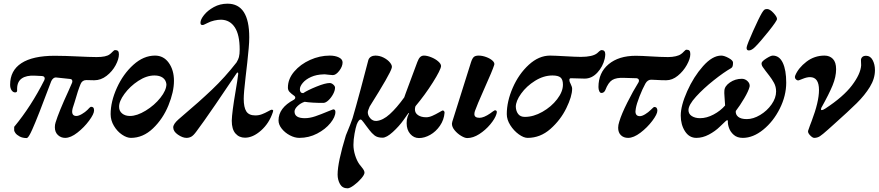

<svg xmlns="http://www.w3.org/2000/svg" viewBox="-20 -735 4773 1043"><path d="M57 -30V-46Q149 -157 221 -300L223 -308Q223 -321 208 -322L168 -324Q123 -326 98.5 -309Q74 -292 73 -255V-253V-243Q73 -233 62 -233Q51 -233 43 -244.5Q35 -256 35 -275Q35 -352 96.5 -392Q158 -432 277 -432Q308 -432 337 -431Q366 -430 388 -429Q472 -425 505 -425Q557 -425 576 -440Q582 -444 591 -453.5Q600 -463 605 -463Q616 -463 621 -458Q626 -453 626 -440Q626 -414 608 -380.5Q590 -347 559 -323Q528 -299 492 -299L449 -300Q427 -300 418 -279Q404 -246 385 -179L375 -148Q372 -136 372 -129Q372 -105 395 -105Q407 -105 425 -115.5Q443 -126 455 -138Q460 -144 465.5 -149Q471 -154 474 -155Q483 -155 487 -150.5Q491 -146 491 -135Q491 -116 464 -79.5Q437 -43 400.5 -14.5Q364 14 334 14Q311 14 294.5 -1.5Q278 -17 278 -44Q278 -58 282 -70Q299 -126 352 -241L370 -282Q373 -288 373 -293Q373 -305 361 -306L286 -314Q277 -315 269.5 -309Q262 -303 258 -293Q184 -95 155 -31Q153 -26 146.5 -13Q140 0 134.5 7.5Q129 15 125 15Q103 15 87 6.5Q71 -2 63.5 -12.5Q56 -23 57 -30Z M581 -115Q581 -183 615 -258Q649 -333 704.5 -383Q760 -433 822 -433Q869 -433 897 -393.5Q925 -354 925 -296Q925 -236 895 -162.5Q865 -89 811 -37.5Q757 14 691 14Q669 14 643 -3.5Q617 -21 599 -51Q581 -81 581 -115ZM884 -278Q881 -301 864 -313Q847 -325 819 -325Q776 -325 731 -295.5Q686 -266 656 -225Q626 -184 627 -154Q627 -132 643.5 -118.5Q660 -105 686 -105Q724 -105 771.5 -134Q819 -163 851.5 -204Q884 -245 884 -278Z M921 -43Q921 -61 949 -86L971 -105Q1061 -181 1131.5 -248Q1202 -315 1265 -396Q1275 -413 1278 -425Q1282 -441 1282 -466Q1282 -546 1255.5 -586.5Q1229 -627 1181 -628Q1164 -628 1144 -623.5Q1124 -619 1107 -610Q1102 -608 1093.5 -603.5Q1085 -599 1081 -599Q1074 -599 1071.5 -602Q1069 -605 1069 -612Q1069 -629 1088.5 -653.5Q1108 -678 1141.5 -696.5Q1175 -715 1216 -715Q1334 -715 1334 -532Q1334 -505 1331 -473Q1324 -396 1314 -315Q1304 -230 1304 -198Q1304 -152 1318 -130Q1332 -108 1367 -108Q1386 -108 1403 -114.5Q1420 -121 1436 -130Q1452 -139 1455 -139Q1464 -139 1464 -133L1462 -125Q1442 -65 1398 -26Q1354 13 1311 13Q1279 13 1259 -10Q1239 -33 1239 -79Q1240 -124 1260 -241Q1270 -299 1274 -333V-335Q1274 -341 1271 -341Q1267 -341 1264 -335Q1225 -276 1152 -169.5Q1079 -63 1047 -21Q1031 1 1019 7.5Q1007 14 993 14Q972 14 946.5 -3.5Q921 -21 921 -43Z M1493 -81Q1493 -149 1576 -193Q1584 -198 1584 -205Q1584 -210 1579 -214Q1562 -226 1553 -235.5Q1544 -245 1544 -259Q1544 -306 1578 -346Q1612 -386 1664.5 -409.5Q1717 -433 1771 -433Q1801 -433 1821 -423Q1841 -413 1841 -396Q1841 -374 1823 -350.5Q1805 -327 1788 -327Q1781 -327 1765 -329Q1761 -329 1751.5 -330.5Q1742 -332 1737 -331Q1699 -330 1670 -317Q1641 -304 1625 -285Q1609 -266 1609 -250Q1609 -229 1627 -229Q1651 -245 1699 -264.5Q1747 -284 1771 -284Q1781 -284 1790.5 -275.5Q1800 -267 1800 -259Q1800 -243 1789.5 -223.5Q1779 -204 1764 -190Q1749 -176 1736 -176Q1673 -176 1635 -182Q1613 -175 1596.5 -159Q1580 -143 1580 -129Q1580 -93 1636 -93Q1663 -93 1693.5 -103.5Q1724 -114 1762 -130Q1788 -141 1790 -141Q1802 -141 1802 -127Q1802 -100 1775 -66.5Q1748 -33 1703 -9.5Q1658 14 1606 14Q1581 14 1554.5 0Q1528 -14 1510.5 -36Q1493 -58 1493 -81Z M1814 213Q1814 147 1859 0L1870 -27Q1873 -34 1881.5 -55.5Q1890 -77 1895 -92Q1911 -146 1940 -253.5Q1969 -361 1981 -409Q1985 -421 1995.5 -427Q2006 -433 2019 -433Q2043 -433 2065 -421.5Q2087 -410 2099.5 -394Q2112 -378 2108 -366Q2100 -334 1988 -156Q1978 -133 1978 -125Q1978 -108 1991.5 -92.5Q2005 -77 2025 -78Q2060 -81 2097.5 -115Q2135 -149 2176 -206Q2178 -210 2183 -226Q2222 -333 2247 -398Q2254 -417 2262.5 -425Q2271 -433 2283 -433Q2300 -433 2322.5 -424Q2345 -415 2360.5 -401.5Q2376 -388 2376 -376Q2374 -355 2331.5 -287.5Q2289 -220 2237 -158Q2234 -149 2234 -141Q2234 -121 2251 -109.5Q2268 -98 2295 -98Q2311 -98 2329 -106Q2347 -114 2365 -124.5Q2383 -135 2385 -135Q2389 -135 2392 -131.5Q2395 -128 2395 -123Q2392 -84 2370 -52Q2348 -20 2317 -2.5Q2286 15 2256 15Q2228 15 2208.5 -7.5Q2189 -30 2189 -66Q2189 -78 2190 -84Q2193 -102 2202 -120L2199 -121Q2197 -118 2172.5 -83.5Q2148 -49 2114 -18Q2080 13 2058 13Q2030 13 2014.5 0.5Q1999 -12 1987 -28Q1975 -44 1971 -49Q1967 -54 1955.5 -70Q1944 -86 1939 -86Q1929 -86 1918 -59Q1912 -42 1906 -9Q1900 24 1900 52Q1900 79 1909 108Q1918 137 1932 157Q1937 164 1945 173.5Q1953 183 1956.5 190Q1960 197 1960 203Q1960 214 1942.5 234.5Q1925 255 1902.5 271.5Q1880 288 1868 288Q1840 288 1827 265Q1814 242 1814 213Z M2435 -63Q2435 -66 2437 -74L2539 -398Q2546 -419 2554.5 -426Q2563 -433 2580 -433Q2600 -433 2621.5 -425Q2643 -417 2655.5 -405.5Q2668 -394 2665 -383Q2655 -351 2613 -258Q2569 -159 2560 -132Q2557 -123 2557 -115Q2557 -95 2585 -95Q2608 -95 2643 -119Q2649 -124 2658 -130Q2667 -136 2668 -136Q2679 -136 2679 -126Q2679 -124 2677 -116Q2669 -90 2643 -59Q2617 -28 2583.5 -6.5Q2550 15 2518 15Q2505 15 2485 3Q2465 -9 2450 -27Q2435 -45 2435 -63Z M2733 -115Q2733 -184 2765.5 -258.5Q2798 -333 2852.5 -383Q2907 -433 2968 -433Q2983 -433 3002 -432Q3021 -431 3040 -430Q3110 -426 3135 -426Q3199 -426 3224 -446Q3228 -450 3235.5 -456.5Q3243 -463 3248 -463Q3268 -463 3268 -440Q3268 -431 3265 -416Q3255 -373 3225 -340.5Q3195 -308 3156 -308L3081 -310Q3073 -310 3073 -300Q3073 -291 3080 -279Q3088 -263 3088 -253Q3088 -212 3056.5 -147.5Q3025 -83 2970 -34.5Q2915 14 2846 14Q2825 14 2798 -5.5Q2771 -25 2752 -55Q2733 -85 2733 -115ZM3038 -275Q3038 -303 3025 -314Q3012 -325 2981 -325Q2933 -325 2886.5 -296Q2840 -267 2811 -226.5Q2782 -186 2782 -155Q2783 -131 2795 -115.5Q2807 -100 2831 -100Q2878 -100 2926.5 -127.5Q2975 -155 3006.5 -196Q3038 -237 3038 -275Z M3338 -41Q3338 -56 3344 -74Q3356 -115 3388 -178.5Q3420 -242 3447 -285Q3451 -290 3451 -297Q3451 -308 3438 -310L3370 -312Q3328 -314 3306 -300.5Q3284 -287 3268 -245Q3261 -230 3247 -230Q3240 -230 3235.5 -239.5Q3231 -249 3231 -262Q3231 -340 3286 -386Q3341 -432 3434 -432Q3461 -432 3527 -428Q3545 -427 3566.5 -426Q3588 -425 3609 -425Q3632 -425 3651 -429.5Q3670 -434 3679 -441Q3686 -445 3695 -455Q3704 -465 3709 -465Q3720 -465 3725 -460Q3730 -455 3730 -441Q3730 -416 3711 -382Q3692 -348 3662 -323.5Q3632 -299 3599 -299Q3573 -299 3541 -301Q3531 -302 3517 -302Q3498 -302 3486 -281Q3470 -252 3454 -211Q3438 -170 3434 -146Q3432 -134 3432 -130Q3432 -104 3456 -104Q3468 -104 3485 -114.5Q3502 -125 3514 -137Q3531 -154 3534 -154Q3551 -154 3551 -134Q3551 -115 3523.5 -78.5Q3496 -42 3459 -14Q3422 14 3392 14Q3368 14 3353 -0.5Q3338 -15 3338 -41Z M3678 -107Q3678 -161 3713 -239.5Q3748 -318 3799 -375.5Q3850 -433 3898 -433Q3914 -433 3938 -420Q3962 -407 3962 -395Q3962 -383 3960 -376Q3958 -369 3952 -365Q3913 -343 3857.5 -299Q3802 -255 3761 -210Q3720 -165 3720 -137Q3720 -116 3738 -104.5Q3756 -93 3783 -93Q3819 -93 3856.5 -113Q3894 -133 3919 -162Q3919 -173 3917 -191Q3917 -197 3915.5 -213.5Q3914 -230 3915 -242Q3916 -267 3945 -287Q3974 -307 4010 -307Q4028 -307 4041.5 -293.5Q4055 -280 4052 -264Q4046 -240 4023 -201Q4000 -162 3977 -132Q3975 -113 3990 -100.5Q4005 -88 4037 -88Q4072 -88 4109.5 -110.5Q4147 -133 4171.5 -168Q4196 -203 4196 -238Q4196 -264 4184.5 -285Q4173 -306 4158.5 -324.5Q4144 -343 4138 -351Q4135 -356 4129 -363.5Q4123 -371 4120 -377Q4117 -383 4117 -391Q4117 -401 4142 -417Q4167 -433 4178 -433Q4214 -433 4232.5 -393.5Q4251 -354 4251 -286Q4251 -215 4216 -145Q4181 -75 4126 -30.5Q4071 14 4015 14Q3985 14 3966.5 -2Q3948 -18 3940.5 -39Q3933 -60 3934 -76Q3934 -82 3931 -82Q3927 -82 3921 -76Q3915 -71 3890 -46.5Q3865 -22 3831 -4Q3797 14 3763 14Q3724 14 3701 -22Q3678 -58 3678 -107ZM4036 -478Q4039 -495 4071 -566.5Q4103 -638 4119 -665Q4127 -678 4132 -682Q4137 -686 4147 -686Q4162 -686 4181.5 -665Q4201 -644 4201 -632Q4201 -622 4155.5 -565Q4110 -508 4082 -480Q4063 -461 4048 -461Q4034 -461 4036 -478Z M4370 -25Q4374 -38 4380 -53.5Q4386 -69 4389 -77Q4429 -182 4429 -246Q4429 -316 4380 -316Q4363 -316 4341 -307Q4319 -298 4316 -298Q4310 -298 4304 -303.5Q4298 -309 4298 -317Q4298 -319 4300 -325Q4317 -366 4360.5 -399.5Q4404 -433 4459 -433Q4487 -433 4504.5 -415Q4522 -397 4522 -359Q4522 -318 4503 -271.5Q4484 -225 4441 -148Q4438 -137 4443 -137Q4451 -137 4463 -145Q4561 -209 4608 -271Q4655 -333 4658 -380L4657 -408Q4657 -418 4664 -425Q4671 -432 4685 -432Q4708 -432 4720.5 -408.5Q4733 -385 4733 -354Q4733 -308 4705.5 -263Q4678 -218 4634 -174.5Q4590 -131 4507 -57L4478 -31Q4448 -4 4434 5Q4420 14 4403 14Q4394 14 4380.5 0Q4367 -14 4370 -25Z"/></svg>

Font: EB Garamond
Style: Bold Italic
Weight: 700
Italic angle: -17.2°
Designer: Georg Duffner and Octavio Pardo
Foundry: Georg Duffner
Version: Version 1.000